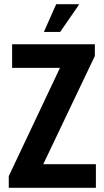

<svg xmlns="http://www.w3.org/2000/svg" viewBox="-20 -899 497 919"><path d="M22 0V-56L267 -574H38V-687H434V-631L187 -113H439V0ZM190 -746 249 -879H357V-875L268 -746Z"/></svg>

Font: Archivo ExtraCondensed
Style: Bold
Weight: 700
Width: 2
Designer: Hector Gatti
Foundry: Omnibus-Type
Version: Version 2.001